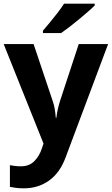

<svg xmlns="http://www.w3.org/2000/svg" viewBox="-20 -786 609 1046"><path d="M0 -546H163L266 -239Q274 -217 278 -193.5Q282 -170 284 -144H287Q290 -170 295.5 -193.5Q301 -217 308 -239L409 -546H569L338 70Q307 155 247.5 197.5Q188 240 110 240Q85 240 66.5 237.5Q48 235 34 232V114Q45 116 60.5 118Q76 120 93 120Q140 120 167.5 91.5Q195 63 208 23L217 -4ZM496 -756Q482 -742 459 -722Q436 -702 409.5 -680Q383 -658 357.5 -638.5Q332 -619 313 -606H214V-619Q230 -638 251.5 -663.5Q273 -689 294 -716.5Q315 -744 329 -766H496Z"/></svg>

Font: Noto Sans Gurmukhi
Style: Bold
Weight: 700
Designer: Jelle Bosma - Monotype Design Team
Foundry: Monotype Imaging Inc.
Version: Version 2.004; ttfautohint (v1.8.4.7-5d5b)